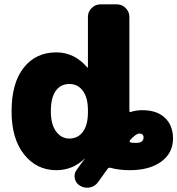

<svg xmlns="http://www.w3.org/2000/svg" viewBox="-20 -770 813 880"><path d="M603 -115Q638 -115 638 -140Q638 -158 618 -158Q605 -158 579 -131Q570 -122 577 -118Q581 -115 603 -115ZM383 -255V-265Q383 -322 360 -353.5Q337 -385 298 -385Q258 -385 235.5 -353.5Q213 -322 213 -260Q213 -200 237 -167.5Q261 -135 298 -135Q337 -135 360 -166Q383 -197 383 -255ZM633 -265Q699 -265 736 -230Q773 -195 773 -135Q773 -69 719.5 -29.5Q666 10 574 10Q525 10 486 -1Q478 -3 473 4Q436 56 430 64Q416 84 392.5 89Q369 94 348 82Q328 71 323 49Q318 27 331 9Q337 1 349.5 -16.5Q362 -34 369 -43V-44Q314 10 238 10Q148 10 90.5 -62Q33 -134 33 -260Q33 -389 88.5 -459.5Q144 -530 238 -530Q321 -530 380 -461Q381 -460 382 -460Q383 -460 383 -461V-693Q383 -716 400 -733Q417 -750 440 -750H516Q539 -750 556 -733Q573 -716 573 -693V-263Q573 -255 580 -257Q603 -265 633 -265Z"/></svg>

Font: Rounded Mplus 1c Black
Style: Regular
Weight: 900
Version: Version 1.059.20150529